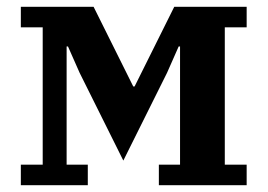

<svg xmlns="http://www.w3.org/2000/svg" viewBox="-20 -542 783 562"><path d="M41 -60H105V-462H41V-522H254L370 -289H374L490 -522H702V-462H638V-60H702V0H445V-60H507V-406H503L469 -329L341 -72L213 -329L179 -406H175V-60H237V0H41Z"/></svg>

Font: IBM Plex Serif SemiBold
Style: Regular
Weight: 600
Designer: Mike Abbink, Paul van der Laan, Pieter van Rosmalen
Foundry: Bold Monday
Version: Version 2.5